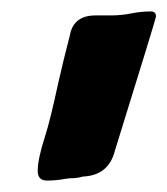

<svg xmlns="http://www.w3.org/2000/svg" viewBox="-20 -798 293 336"><path d="M62 -482Q46 -482 46 -499Q46 -520 59 -560Q68 -588 82 -653Q91 -693 102 -735Q108 -771 147 -771H174Q192 -771 209.5 -774.5Q227 -778 244 -778Q253 -778 253 -769Q253 -766 181 -534Q170 -491 125 -489Q115 -486 102 -486L94 -485Q79 -482 62 -482Z"/></svg>

Font: Bangerz
Style: Regular
Weight: 400
Designer: vernon adams
Foundry: Vernon Adams
Version: Version 2.10;February 7, 2025;FontCreator 13.0.0.2683 64-bit